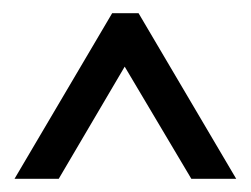

<svg xmlns="http://www.w3.org/2000/svg" viewBox="-20 -720 381 291"><path d="M169 -619 69 -449H2L150 -700H190L338 -449H270Z"/></svg>

Font: Strong
Style: Regular
Weight: 400
Designer: Roman Shchyukin (Gaslight Type Foundry)
Foundry: Cyreal (www.cyreal.org)
Version: Version 1.001